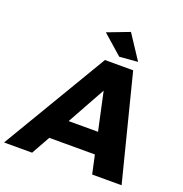

<svg xmlns="http://www.w3.org/2000/svg" viewBox="-217 -1062 1148 1202"><g transform="rotate(20 357.0 -461.0)"><path d="M724 0H528L501 -124H197L128 0H-59L358 -701H546ZM471 -264 416 -518 275 -264ZM435 -751 304 -866 451 -922 557 -761Z"/></g></svg>

Font: Argentum Novus
Style: Bold Italic
Weight: 700
Designer: Julieta Ulanovsky (font) & Cristiano Sobral (main changes)
Foundry: Julieta Ulanovsky (font) & Cristiano Sobral (main changes)
Version: Version 3.00;November 27, 2020;FontCreator 13.0.0.2655 64-bi